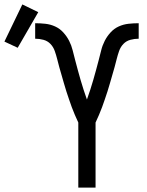

<svg xmlns="http://www.w3.org/2000/svg" viewBox="-143 -848 663 868"><path d="M211 0V-294Q203 -311 195.5 -328.5Q188 -346 181.5 -363.5Q175 -381 169 -399Q163 -417 157 -435Q151 -453 146 -471.5Q141 -490 135.5 -508Q130 -526 125 -544.5Q120 -563 115.5 -581Q111 -599 104.5 -617.5Q98 -636 85 -649.5Q72 -663 53.5 -668Q35 -673 16 -673V-743Q39 -743 62 -740.5Q85 -738 106 -728.5Q127 -719 143 -701.5Q159 -684 169.5 -663.5Q180 -643 185.5 -620.5Q191 -598 197 -575.5Q203 -553 209 -530.5Q215 -508 221.5 -486Q228 -464 235 -442Q242 -420 250 -398Q258 -420 265 -442Q272 -464 278.5 -486Q285 -508 291 -530.5Q297 -553 303 -575.5Q309 -598 314.5 -620.5Q320 -643 330.5 -663.5Q341 -684 357 -701.5Q373 -719 394 -728.5Q415 -738 438 -740.5Q461 -743 484 -743V-673Q465 -673 446.5 -668Q428 -663 415 -649.5Q402 -636 395.5 -617.5Q389 -599 384.5 -581Q380 -563 375 -544.5Q370 -526 364.5 -508Q359 -490 354 -471.5Q349 -453 343 -435Q337 -417 331 -399Q325 -381 318.5 -363.5Q312 -346 304.5 -328.5Q297 -311 289 -294V0ZM-63 -632 -123 -660 -42 -828 30 -793Z"/></svg>

Font: Iosevka NFM
Style: Regular
Weight: 400
Monospace: yes
Designer: Belleve Invis
Foundry: Belleve Invis
Version: Version 29.0.4; ttfautohint (v1.8.4);Nerd Fonts 3.3.0